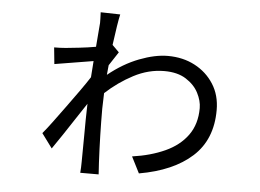

<svg xmlns="http://www.w3.org/2000/svg" viewBox="-50 -709 1099 811"><g transform="rotate(5 500.0 -303.5)"><path d="M345 -585Q347 -598 346 -617.5Q345 -637 345 -645L428 -643Q424 -627 418.5 -592Q413 -557 407 -512L436 -483L398 -425L394 -384Q457 -435 523.5 -460.5Q590 -486 644 -486Q708 -486 758.5 -459.5Q809 -433 839 -386Q869 -339 869 -276Q869 -151 789 -78.5Q709 -6 565 19L530 -50Q608 -61 668.5 -88.5Q729 -116 763 -163Q797 -210 797 -278Q797 -309 780 -342Q763 -375 727 -398Q691 -421 635 -421Q568 -421 505 -388Q442 -355 389 -306L387 -240Q387 -185 388.5 -127Q390 -69 393 -11Q394 -1 394.5 13Q395 27 396 38H318Q319 29 319.5 14.5Q320 0 320 -9Q321 -53 321 -120.5Q321 -188 323 -255Q303 -225 279 -188.5Q255 -152 231.5 -116.5Q208 -81 189 -54L144 -115Q161 -135 185 -167.5Q209 -200 236 -237Q263 -274 287.5 -308.5Q312 -343 328 -368L333 -437L169 -410L162 -480Q176 -480 187 -480.5Q198 -481 211 -482Q232 -484 268 -488Q304 -492 338 -498Z"/></g></svg>

Font: Go Noto Current
Style: Regular
Weight: 400
Designer: Monotype Design Team
Foundry: Monotype Imaging Inc.
Version: Version 2.007; ttfautohint (v1.8) -l 8 -r 50 -G 200 -x 14 -D